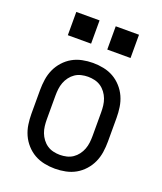

<svg xmlns="http://www.w3.org/2000/svg" viewBox="-137 -818 773 915"><g transform="rotate(20 250.0 -360.5)"><path d="M250 8Q223 8 196 2.5Q169 -3 146 -16Q123 -29 104.5 -49.5Q86 -70 75 -94.5Q64 -119 60 -146Q56 -173 56 -200V-320Q56 -347 60 -374Q64 -401 75 -425.5Q86 -450 104.5 -470.5Q123 -491 146 -504Q169 -517 196 -522.5Q223 -528 250 -528Q277 -528 304 -522.5Q331 -517 354 -504Q377 -491 395.5 -470.5Q414 -450 425 -425.5Q436 -401 440 -374Q444 -347 444 -320V-200Q444 -173 440 -146Q436 -119 425 -94.5Q414 -70 395.5 -49.5Q377 -29 354 -16Q331 -3 304 2.5Q277 8 250 8ZM250 -62Q267 -62 284 -66Q301 -70 315 -79.5Q329 -89 339.5 -103Q350 -117 356 -133Q362 -149 364 -166Q366 -183 366 -200V-320Q366 -337 364 -354Q362 -371 356 -387Q350 -403 339.5 -417Q329 -431 315 -440.5Q301 -450 284 -454Q267 -458 250 -458Q233 -458 216 -454Q199 -450 185 -440.5Q171 -431 160.5 -417Q150 -403 144 -387Q138 -371 136 -354Q134 -337 134 -320V-200Q134 -183 136 -166Q138 -149 144 -133Q150 -117 160.5 -103Q171 -89 185 -79.5Q199 -70 216 -66Q233 -62 250 -62ZM291 -611V-729H409V-611ZM91 -611V-729H209V-611Z"/></g></svg>

Font: Iosevka Fuck
Style: Regular
Weight: 400
Monospace: yes
Designer: Belleve Invis
Foundry: Belleve Invis
Version: Version 28.0.7; ttfautohint (v1.8.3)